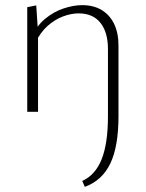

<svg xmlns="http://www.w3.org/2000/svg" viewBox="-20 -435 567 747"><path d="M310 292 300 269Q351 246 375.5 184.5Q400 123 400 17V-244Q400 -310 370.5 -346.5Q341 -383 286 -383Q257 -383 225 -371Q193 -359 165 -334Q137 -309 117 -268L101 -285Q121 -333 154.5 -361Q188 -389 227 -402Q266 -415 300 -415Q344 -415 375.5 -396Q407 -377 424 -342Q441 -307 441 -257V17Q441 134 409.5 200.5Q378 267 310 292ZM86 0V-407L121 -414L128 -308V0Z"/></svg>

Font: Ysabeau ExtraLight
Style: Regular
Weight: 250
Designer: Christian Thalmann (Catharsis Fonts)
Version: Version 2.002